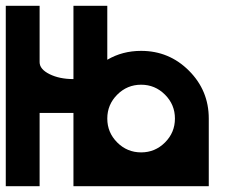

<svg xmlns="http://www.w3.org/2000/svg" viewBox="-20 -645 802 665"><path d="M351.6 -234.4Q351.6 -186 386 -151.6Q420.4 -117.2 468.8 -117.2Q517.1 -117.2 551.5 -151.6Q585.9 -186 585.9 -234.4Q585.9 -282.7 551.5 -317.1Q517.1 -351.6 468.8 -351.6Q420.4 -351.6 386 -317.1Q351.6 -282.7 351.6 -234.4ZM234.4 -371.1V-625H351.6V-438Q403.8 -468.8 468.8 -468.8Q565.9 -468.8 634.5 -400.1Q703.1 -331.5 703.1 -234.4V0H234.4V-253.9H117.2V0H0V-625H117.2V-429.7Q117.2 -405.3 151.6 -388.2Q186 -371.1 234.4 -371.1Z"/></svg>

Font: Leporid
Style: Regular
Weight: 400
Designer: GGBotNet
Foundry: GGBotNet
Version: 1.00